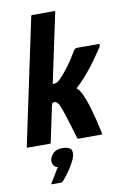

<svg xmlns="http://www.w3.org/2000/svg" viewBox="-99 -740 667 1010"><g transform="rotate(-10 234.0 -235.5)"><path d="M-2 -4 141 -679Q142 -683 146 -683H266Q270 -683 269 -679L192 -316Q191 -314 191 -310Q191 -306 192 -306Q197 -306 202.5 -307.5Q208 -309 212 -310Q221 -316 226 -320Q231 -324 239 -334Q258 -354 273 -373.5Q288 -393 301.5 -413.5Q315 -434 330 -459Q336 -469 341.5 -470.5Q347 -472 359 -472H462Q471 -472 470 -466.5Q469 -461 467 -457Q464 -453 451.5 -434Q439 -415 419.5 -388Q400 -361 375.5 -331.5Q351 -302 325 -277Q319 -272 316 -269Q313 -266 309 -262Q310 -261 313.5 -259Q317 -257 318 -255Q332 -238 344 -208.5Q356 -179 366 -145Q376 -111 383.5 -80.5Q391 -50 395 -30Q399 -10 400 -8Q402 0 395 0Q392 0 374 0Q356 0 334.5 0Q313 0 295.5 0Q278 0 275 0Q271 0 270 -0.5Q269 -1 267 -7Q267 -7 260.5 -28.5Q254 -50 244.5 -81Q235 -112 226 -139.5Q217 -167 212 -178Q210 -186 204.5 -195Q199 -204 191.5 -209Q184 -214 172 -209Q169 -206 166 -194L126 -4Q125 0 121 0H1Q-3 0 -2 -4ZM230 83Q225 103 211.5 126.5Q198 150 182 171.5Q166 193 154 206Q149 212 142 212Q131 212 120 212Q109 212 98 212Q91 212 91.5 209.5Q92 207 98 198Q106 186 119 163.5Q132 141 141 128Q123 125 117 111Q111 97 113 84Q118 63 134.5 48.5Q151 34 182 34Q206 34 221 43.5Q236 53 230 83Z"/></g></svg>

Font: Glory
Style: Bold Italic
Weight: 700
Italic angle: -12°
Version: Version 1.011